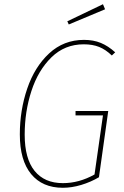

<svg xmlns="http://www.w3.org/2000/svg" viewBox="-20 -880 586 910"><path d="M526 -632 510 -617Q481 -645 450 -657.5Q419 -670 377 -670Q287 -670 224 -608.5Q161 -547 129 -449Q97 -351 97 -242Q97 -128 144 -70Q191 -12 278 -12Q355 -12 428 -53L468 -333H338V-354H493L449 -40Q410 -17 365 -3.5Q320 10 278 10Q181 10 127.5 -55Q74 -120 74 -243Q74 -357 109 -460Q144 -563 213 -627Q282 -691 378 -691Q423 -691 458 -676.5Q493 -662 526 -632ZM468 -860 478 -836 306 -764 299 -779Z"/></svg>

Font: Fira Sans Condensed Thin
Style: Italic
Weight: 250
Width: 3
Italic angle: -8°
Designer: Carrois Corporate & Edenspiekermann AG
Foundry: Carrois Corporate GbR & Edenspiekermann AG
Version: Version 4.203